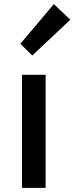

<svg xmlns="http://www.w3.org/2000/svg" viewBox="-20 -914 362 934"><path d="M87 0H202V-550H87ZM137 -644 322 -818 242 -894 79 -701Z"/></svg>

Font: Noto Sans HK Medium
Style: Regular
Weight: 500
Designer: Ryoko NISHIZUKA 西塚涼子 (kana, bopomofo & ideographs); Paul D. Hunt (Latin, Greek & Cyrillic); Sandoll Communications 산돌커뮤니
Foundry: Adobe
Version: Version 2.002;hotconv 1.0.116;makeotfexe 2.5.65601